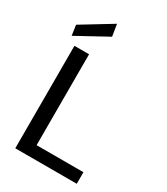

<svg xmlns="http://www.w3.org/2000/svg" viewBox="-226 -1038 989 1136"><g transform="rotate(30 268.5 -469.5)"><path d="M73 0V-700H173V-79H493V0ZM29 -743 19 -813 226 -939 239 -858Z"/></g></svg>

Font: AWOL-DM Medium
Style: Regular
Weight: 500
Designer: Colophon Foundry, Jonny Pinhorn, Mikhail Sharanda
Foundry: Colophon Foundry
Version: Version 1.000;Glyphs 3.2.3 (3260)